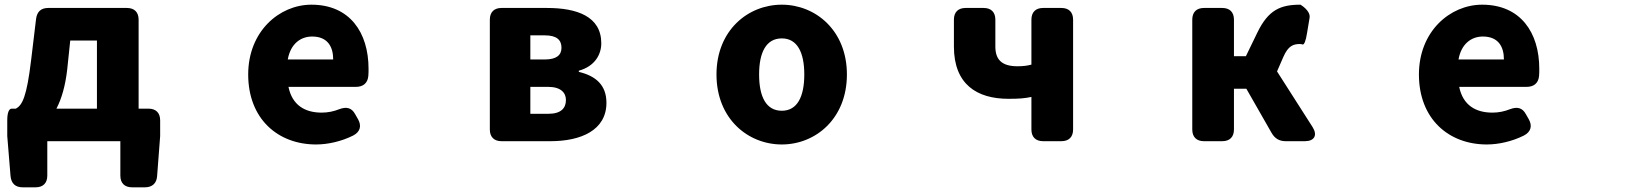

<svg xmlns="http://www.w3.org/2000/svg" viewBox="-20 -563 7040 820"><path d="M267 -266 280 -390H394V-99H221C243 -141 259 -196 267 -266ZM11 18 25 189C28 221 46 237 77 237H132C164 237 182 219 182 187V40H494V187C494 219 512 237 544 237H599C630 237 649 220 651 189L664 18V-49C664 -81 646 -99 614 -99H572V-479C572 -511 554 -529 522 -529H186C155 -529 138 -513 134 -482L113 -307C94 -148 75 -114 48 -99H30C18 -99 11 -81 11 -49Z M1330 54C1380 54 1438 41 1488 16C1519 0 1525 -26 1509 -54L1497 -75C1482 -103 1460 -108 1430 -97C1405 -87 1380 -82 1354 -82C1282 -82 1228 -114 1212 -192H1500C1530 -192 1550 -207 1553 -238C1554 -248 1554 -258 1554 -269C1554 -424 1474 -543 1310 -543C1173 -543 1040 -429 1040 -245C1040 -56 1166 54 1330 54ZM1209 -309C1221 -376 1264 -407 1313 -407C1378 -407 1403 -365 1403 -309Z M2072 -479V-10C2072 22 2090 40 2122 40H2331C2460 40 2570 -6 2570 -124C2570 -200 2524 -239 2452 -256V-261C2521 -280 2548 -331 2548 -378C2548 -493 2444 -529 2316 -529H2122C2090 -529 2072 -511 2072 -479ZM2245 -77V-192H2321C2375 -192 2397 -167 2397 -136C2397 -102 2377 -77 2322 -77ZM2245 -309V-412H2307C2358 -412 2378 -392 2378 -359C2378 -328 2357 -309 2307 -309Z M3319 54C3463 54 3597 -56 3597 -245C3597 -433 3463 -543 3319 -543C3174 -543 3040 -433 3040 -245C3040 -56 3174 54 3319 54ZM3222 -245C3222 -339 3252 -399 3319 -399C3385 -399 3415 -339 3415 -245C3415 -150 3385 -90 3319 -90C3252 -90 3222 -150 3222 -245Z M4385 -149V-10C4385 22 4403 40 4435 40H4513C4545 40 4563 22 4563 -10V-479C4563 -511 4545 -529 4513 -529H4435C4403 -529 4385 -511 4385 -479V-287C4366 -282 4349 -280 4325 -280C4258 -280 4231 -309 4231 -364V-479C4231 -511 4213 -529 4181 -529H4104C4072 -529 4054 -511 4054 -479V-364C4054 -203 4152 -141 4287 -141C4334 -141 4356 -143 4385 -149Z M5072 -479V-10C5072 22 5090 40 5122 40H5200C5232 40 5250 22 5250 -10V-184H5303L5411 5C5425 29 5444 40 5471 40H5553C5593 40 5608 15 5586 -20L5434 -258L5461 -320C5482 -368 5504 -375 5532 -375C5536 -375 5540 -374 5543 -373C5550 -371 5557 -389 5562 -421L5573 -487C5578 -518 5534 -543 5534 -543C5449 -543 5397 -521 5350 -424L5301 -323H5250V-479C5250 -511 5232 -529 5200 -529H5122C5090 -529 5072 -511 5072 -479Z M6330 54C6380 54 6438 41 6488 16C6519 0 6525 -26 6509 -54L6497 -75C6482 -103 6460 -108 6430 -97C6405 -87 6380 -82 6354 -82C6282 -82 6228 -114 6212 -192H6500C6530 -192 6550 -207 6553 -238C6554 -248 6554 -258 6554 -269C6554 -424 6474 -543 6310 -543C6173 -543 6040 -429 6040 -245C6040 -56 6166 54 6330 54ZM6209 -309C6221 -376 6264 -407 6313 -407C6378 -407 6403 -365 6403 -309Z"/></svg>

Font: コーポレート・ロゴ（ラウンド）ver3 Bold
Style: Regular
Weight: 700
Designer: [KANA_main] LOGOTYPE.JP [Source Han Sans] Ryoko NISHIZUKA 西塚涼子 (kana, bopomofo & ideographs); Paul D. Hunt (Latin, Greek
Version: Version 12.001;FEAKit 1.0